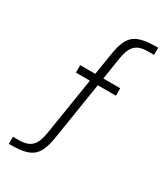

<svg xmlns="http://www.w3.org/2000/svg" viewBox="-218 -797 954 1094"><g transform="rotate(30 259.5 -250.0)"><path d="M276 -536 253 -392H154V-343H246L186 34C173 113 148 153 65 153H26V200C171 200 216 173 238 36L298 -343H417V-392H306L328 -534C341 -613 366 -653 449 -653H489V-700C343 -700 298 -672 276 -536Z"/></g></svg>

Font: Arthouse Owned Light
Style: Regular
Weight: 300
Designer: Jeremy Tribby
Foundry: Tribby Type
Version: Version 1.000;PS 001.000;hotconv 1.0.88;makeotf.lib2.5.64775